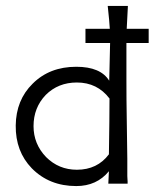

<svg xmlns="http://www.w3.org/2000/svg" viewBox="-20 -619 521 647"><path d="M481 -522V-474H406V-349Q406 -280 407 -227Q409 -103 409 -84V-26Q409 -21 409.5 -16Q410 -11 410 -8Q410 -5 410 -2.5Q410 0 410 0H345L347 -42Q306 8 237 8Q146 8 87 -52Q32 -109 33 -196Q34 -282 90 -337Q147 -394 237 -394Q319 -394 348 -347L349 -387Q351 -471 351 -474H268V-522H350Q349 -544 343 -599H411Q410 -582 407 -522ZM349 -287Q308 -341 239 -341Q176 -341 134 -299Q93 -256 93 -194Q93 -134 135 -90Q178 -47 239 -47Q308 -47 347 -99Q349 -223 349 -287Z"/></svg>

Font: GFS Neohellenic Rg
Style: Regular
Weight: 400
Designer: Takis Katsoulidis and George D. Matthiopoulos
Foundry: Takis Katsoulidis and George D. Matthiopoulos
Version: Version 1.0